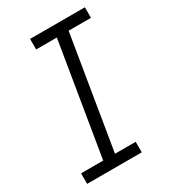

<svg xmlns="http://www.w3.org/2000/svg" viewBox="-181 -826 812 916"><g transform="rotate(-30 225.0 -367.5)"><path d="M24 0V-58H146L248 -677H134V-735H436V-677H313L211 -58H325V0Z"/></g></svg>

Font: Iosevka Etoile Light Oblique
Style: Regular
Weight: 300
Italic angle: -9°
Designer: Belleve Invis
Foundry: Belleve Invis
Version: Version 15.5.2; ttfautohint (v1.8.4)